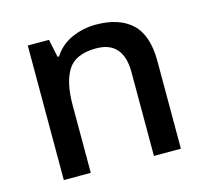

<svg xmlns="http://www.w3.org/2000/svg" viewBox="-85 -646 801 743"><g transform="rotate(-15 315.5 -274.5)"><path d="M358 -549Q451 -549 501.5 -502Q552 -455 552 -351V0H444V-335Q444 -460 335 -460Q253 -460 222 -411.5Q191 -363 191 -271V0H83V-539H168L183 -467H189Q216 -509 261.5 -529Q307 -549 358 -549Z"/></g></svg>

Font: Noto Kufi Arabic Medium
Style: Regular
Weight: 500
Designer: Monotype Design Team, David Williams, Khaled Hosny
Foundry: Google LLC
Version: Version 2.109; ttfautohint (v1.8.4.7-5d5b)